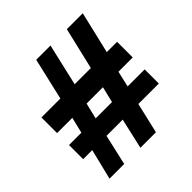

<svg xmlns="http://www.w3.org/2000/svg" viewBox="-185 -845 989 989"><g transform="rotate(-45 309.5 -350.0)"><path d="M460 -270 480 -357H584V-471H509L563 -700H447L393 -471H275L328 -700H224L171 -471H33V-357H144L123 -270H33V-167H99L58 0H165L203 -167H321L283 0H396L435 -167H584V-270ZM346 -270H227L248 -357H367Z"/></g></svg>

Font: Advent Pro
Style: Bold
Weight: 700
Designer: VivaRado, Andreas Kalpakidis
Foundry: VivaRado, Andreas Kalpakidis
Version: Version 3.000